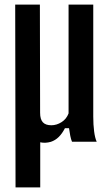

<svg xmlns="http://www.w3.org/2000/svg" viewBox="-20 -620 490 840"><path d="M48 200 46.5 -600H154.5L155.5 -126.5Q155.5 -98 167.5 -85Q179.5 -72 204.5 -72Q228 -72 249.5 -85.8Q271 -99.5 280 -124V-600H388V-110Q388 -74 391.8 -45.2Q395.5 -16.5 403 0H295Q290.5 -10.5 287.5 -25.5Q284.5 -40.5 282 -59H264Q252 -35.5 237 -20.8Q222 -6 202.5 0.5Q177.5 7.5 156 2.5V200Z"/></svg>

Font: Big Shoulders Display Thin
Style: Bold
Weight: 700
Version: Version 2.002